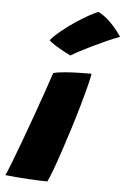

<svg xmlns="http://www.w3.org/2000/svg" viewBox="-88 -759 531 800"><g transform="rotate(5 177.0 -359.0)"><path d="M140.5 1.5Q106 1.5 59 -1.5Q12 -4.5 -36 -9.5Q-29.5 -22.5 -14.2 -61.5Q1 -100.5 20.5 -153.5Q40 -206.5 60.5 -263.2Q81 -320 98.2 -369.8Q115.5 -419.5 125.5 -450.5Q146 -456 176.5 -458.2Q207 -460.5 236.8 -461Q266.5 -461.5 285 -461.5Q282.5 -444 273.2 -407.8Q264 -371.5 250.5 -324.2Q237 -277 221.2 -226.8Q205.5 -176.5 190 -130.2Q174.5 -84 161.5 -49Q148.5 -14 140.5 1.5ZM292 -720.5Q318.5 -706.5 339 -686.5Q359.5 -666.5 372.8 -649Q386 -631.5 390 -625Q364.5 -616 334 -602.2Q303.5 -588.5 274.2 -574.2Q245 -560 222.5 -548Q200 -536 190.5 -529.5Q184.5 -532 165 -542.5Q145.5 -553 125.8 -565.2Q106 -577.5 99 -585.5Q113 -603 139 -624.5Q165 -646 195 -666.2Q225 -686.5 251.2 -701.2Q277.5 -716 292 -720.5Z"/></g></svg>

Font: Grandstander ExtraBold
Style: Italic
Weight: 800
Italic angle: -15°
Designer: Tyler Finck
Foundry: Etcetera Type Co
Version: Version 1.200; ttfautohint (v1.8.3)